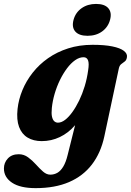

<svg xmlns="http://www.w3.org/2000/svg" viewBox="-69 -709 670 983"><path d="M465.1 -10.4Q447 74 401.6 133.2Q356.3 192.3 284.3 223.3Q212.3 254.2 113.7 254.2Q34.3 254.2 -7.3 226.4Q-48.9 198.5 -48.9 153.6Q-48.9 123.6 -28.6 102.1Q-8.3 80.6 26.9 80.6Q53.3 80.6 74.8 96.4Q96.3 112.1 114.9 132.9Q133.5 153.7 151.4 169.5Q169.4 185.2 188.5 185.2Q208.4 185.2 225.1 175.5Q241.8 165.8 255 143.7Q268.3 121.7 277.2 85L341.4 -171.6L364.4 -157.7Q347.5 -105.3 314.2 -66.7Q280.9 -28.1 237.3 -7.3Q193.7 13.5 144.8 13.5Q102.3 13.5 72.3 -4.6Q42.3 -22.6 28.6 -59.2Q14.9 -95.9 20.9 -151.2Q26.2 -200 45.8 -247.5Q65.4 -295.1 98.5 -337Q131.5 -379 177.1 -411Q222.7 -443 280 -461.3Q337.3 -479.6 405 -479.6Q466.6 -479.6 506.4 -471.3Q546.3 -463.1 564.8 -448.9Q583.4 -434.7 581 -417.2Q579 -401.4 570.2 -394.7Q561.4 -387.9 552.1 -381.1Q542.8 -374.3 539.3 -358.1ZM196.4 -156.4Q193.5 -128.1 197.2 -111.5Q201 -95 209.1 -88Q217.2 -81 227.8 -81Q245.3 -81 264.1 -95.2Q282.9 -109.5 301.4 -135.1Q319.9 -160.7 336.3 -194.4Q352.6 -228.1 364.7 -267.8Q376.7 -307.5 382.3 -349.3Q387.9 -384.2 381.8 -400.1Q375.6 -416 358.9 -416Q337.3 -416 315.6 -400.8Q293.9 -385.6 274.1 -359.2Q254.3 -332.8 237.9 -299.3Q221.6 -265.7 210.8 -229Q200.1 -192.3 196.4 -156.4ZM379.3 -525.7Q335.7 -525.7 316.5 -547.6Q297.3 -569.6 307.6 -607.7Q317.6 -644.7 348.5 -666.8Q379.5 -688.9 422.8 -688.9Q466.9 -688.9 485.7 -666.8Q504.5 -644.7 494.5 -607.7Q484.6 -570.4 453.8 -548Q423 -525.7 379.3 -525.7Z"/></svg>

Font: Fraunces
Style: Italic
Weight: 900
Italic angle: -16°
Version: Version 1.000;[0bf87f6ff]